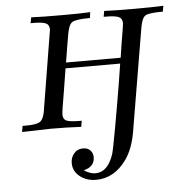

<svg xmlns="http://www.w3.org/2000/svg" viewBox="-48 -477 696 728"><g transform="rotate(-5 300.0 -112.5)"><path d="M24.9 0 28.8 -22.9Q28.8 -22.9 41 -22.9Q83 -22.9 95.9 -32.5Q108.9 -42 113.8 -70.8Q163.6 -372.6 164.1 -377.9Q164.1 -396 151.1 -402.1Q138.2 -408.2 103 -408.2H92.8L97.2 -430.2Q136.2 -428.2 212.9 -428.2Q286.1 -428.2 321.8 -430.2L318.8 -408.2Q264.6 -408.2 250.7 -398.7Q236.8 -389.2 231 -351.1Q228 -335 222.4 -300.5Q216.8 -266.1 213.9 -248H421.9Q424.8 -270 429.9 -301Q435.1 -332 438.5 -352.5Q441.9 -373 441.9 -377.9Q441.9 -396 428 -402.1Q414.1 -408.2 377.9 -408.2H371.1L375 -430.2Q414.1 -428.2 491.2 -428.2Q564.5 -428.2 600.1 -430.2L596.2 -408.2Q543 -408.2 529.5 -399.7Q516.1 -391.1 509.8 -354L443.8 38.1Q432.6 101.1 404.8 140.1Q357.9 205.1 289.1 205.1Q252.9 205.1 227.5 185.1Q202.1 165 202.1 133.8Q202.1 112.8 215.1 97.4Q228 82 250 82Q267.1 82 277.1 92.5Q287.1 103 287.1 118.2Q287.1 155.3 245.1 165Q269 180.2 288.1 180.2Q335.9 180.2 357.9 112.8Q362.8 96.7 377.9 12.5Q393.1 -71.8 405.8 -148.9L418 -226.1H210Q204.1 -186 196.5 -141.6Q189 -97.2 186 -78.6Q183.1 -60.1 183.1 -51.8Q183.1 -34.7 196 -28.8Q209 -22.9 247.1 -22.9H253.9L250 0Q192.9 -2.9 134.8 -2.9Q124 -2.9 24.9 0Z"/></g></svg>

Font: CMU Serif Extra
Style: RomanSlanted
Weight: 500
Italic angle: -9.46001°
Version: Version 0.7.0